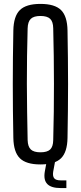

<svg xmlns="http://www.w3.org/2000/svg" viewBox="-20 -827 410 974"><path d="M185.2 7.2Q112.6 7.2 80.8 -24.2Q49 -55.6 47.7 -127.8Q46.3 -197.9 45.6 -265.4Q44.9 -332.9 44.9 -399.9Q44.9 -466.9 45.6 -534.4Q46.3 -601.9 47.7 -672Q49 -744.5 80.8 -775.9Q112.6 -807.2 185.2 -807.2Q257.9 -807.2 289.7 -775.9Q321.4 -744.5 322.5 -672Q323.7 -601.7 324.5 -534Q325.3 -466.3 325.3 -399.6Q325.3 -332.8 324.5 -265.3Q323.7 -197.9 322.5 -127.8Q321.4 -55.6 289.7 -24.2Q257.9 7.2 185.2 7.2ZM185.2 -54.4Q219.5 -54.4 234.5 -68.6Q249.5 -82.9 250 -116.5Q252.1 -188.6 252.9 -259.9Q253.7 -331.2 253.7 -402.1Q253.7 -472.9 252.7 -543.3Q251.7 -613.6 250 -683.3Q249.5 -717.2 234.4 -731.6Q219.3 -746 185.2 -746Q151.5 -746 136.4 -731.6Q121.2 -717.2 120.2 -683.3Q118.2 -613.6 117.2 -543.3Q116.1 -472.9 116.3 -402.1Q116.5 -331.2 117.6 -259.9Q118.6 -188.6 120.2 -116.5Q121.2 -82.9 136.4 -68.6Q151.5 -54.4 185.2 -54.4ZM316.7 127H287.5Q240.2 127 220.2 106.8Q200.1 86.5 207.2 44L216.7 -7.4H259.3L249.8 44Q246.3 67 255.1 77.5Q263.9 88 287.5 88H316.7Z"/></svg>

Font: Big Shoulders Thin
Style: Regular
Weight: 100
Designer: Patric King
Foundry: XO Type Co
Version: Version 2.002